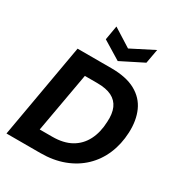

<svg xmlns="http://www.w3.org/2000/svg" viewBox="-216 -1091 1148 1233"><g transform="rotate(30 357.5 -474.0)"><path d="M17 0 140 -700H391Q501 -700 569.5 -662.5Q638 -625 668.5 -557Q699 -489 695 -398Q691 -310 660 -237Q629 -164 573.5 -111Q518 -58 441 -29Q364 0 268 0ZM189 -129H282Q365 -129 421 -160.5Q477 -192 507 -250.5Q537 -309 540 -388Q544 -450 526 -490.5Q508 -531 467.5 -551.5Q427 -572 360 -572H268ZM587 -948 568 -843 403 -760 267 -843 285 -948 420 -863Z"/></g></svg>

Font: DM Sans 28pt Black
Style: Italic
Weight: 900
Italic angle: -10°
Version: Version 4.004;gftools[0.9.30]